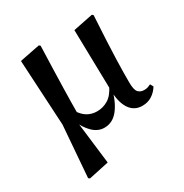

<svg xmlns="http://www.w3.org/2000/svg" viewBox="-175 -689 1002 1044"><g transform="rotate(-30 326.0 -167.0)"><path d="M83.6 209.1 108.8 -112.8 86 -525.4 212.4 -550.4 220.2 -543.7Q217.4 -458.5 215.4 -394.8Q213.4 -331 212.3 -281.3Q211.2 -231.6 210.5 -190.3Q209.9 -148.9 209.9 -108.5L185.6 -84.9L218.4 188.3L92.4 215.4ZM537 16.2Q488.8 16.2 461.3 -21.4Q433.8 -59 429.9 -128.4V-132.1L421.5 -525.4L545.6 -550.4L552.9 -543.7Q547.4 -454.3 544.4 -388.6Q541.4 -323 539.7 -275.1Q537.9 -227.1 537.8 -192Q537.6 -156.9 537.6 -129.6Q537.6 -84 550.9 -68.7Q564.1 -53.4 589.1 -53.4Q601.9 -53.4 611.8 -56.8Q621.7 -60.2 630.3 -64.5L640.9 -45.1Q624.3 -17.8 598 -0.8Q571.7 16.2 537 16.2ZM299.1 16.2Q258.2 16.2 225.6 -16.1Q193 -48.4 174.6 -96.3H171.8L199.5 -148.8Q222.1 -112.1 249 -96.5Q275.8 -80.9 309.2 -80.9Q346.6 -80.9 378.9 -100.7Q411.2 -120.5 434.1 -169.2L445.7 -156.5H442.2Q423.5 -76.9 387.6 -30.4Q351.8 16.2 299.1 16.2Z"/></g></svg>

Font: Noto Serif SC
Style: Regular
Weight: 200
Designer: Ryoko NISHIZUKA 西塚涼子 (kana & ideographs); Frank Grießhammer (Latin, Greek & Cyrillic); Wenlong ZHANG 张文龙 (bopomofo); San
Foundry: Adobe
Version: Version 2.001;hotconv 1.1.0;makeotfexe 2.6.0